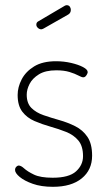

<svg xmlns="http://www.w3.org/2000/svg" viewBox="-20 -714 413 740"><path d="M184 6Q139 6 106.5 -5.5Q74 -17 56 -32Q38 -47 38 -59Q38 -64 40 -67.5Q42 -71 45.5 -73.5Q49 -76 52 -76Q61 -76 73.5 -64.5Q86 -53 111 -41Q136 -29 183 -29Q246 -29 273 -53.5Q300 -78 300 -112Q300 -151 282 -172.5Q264 -194 235 -205.5Q206 -217 174 -226Q142 -235 113 -247.5Q84 -260 66 -283.5Q48 -307 48 -348Q48 -378 63.5 -408Q79 -438 111.5 -458Q144 -478 196 -478Q226 -478 254 -471.5Q282 -465 300 -455.5Q318 -446 318 -436Q318 -433 315.5 -428Q313 -423 309.5 -419.5Q306 -416 301 -416Q295 -416 282 -423Q269 -430 248 -436.5Q227 -443 197 -443Q155 -443 130 -427.5Q105 -412 94 -390.5Q83 -369 83 -349Q83 -316 101 -298Q119 -280 148 -270Q177 -260 209 -251Q241 -242 270 -227.5Q299 -213 317 -186.5Q335 -160 335 -114Q335 -59 295 -26.5Q255 6 184 6ZM139 -601Q132 -601 126 -606.5Q120 -612 120 -619Q120 -628 128 -632L230 -692Q234 -694 237 -694Q245 -694 249 -688.5Q253 -683 253 -676Q253 -664 243 -658L148 -604Q146 -603 143.5 -602Q141 -601 139 -601Z"/></svg>

Font: Dosis ExtraLight ExtraLight
Style: Regular
Weight: 250
Version: Version 3.001; ttfautohint (v1.8.2)